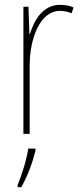

<svg xmlns="http://www.w3.org/2000/svg" viewBox="-20 -555 336 796"><path d="M229 -535C157 -535 121 -470 104 -414H102L98 -527H77V0H103V-283C103 -394 145 -510 229 -510C248 -510 264 -505 277 -500L285 -524C268 -532 248 -535 229 -535ZM127 70V61H97C92 102 68 178 53 212V221H68C95 175 115 118 127 70Z"/></svg>

Font: Noto Sans Ethiopic Condensed Thin
Style: Regular
Weight: 100
Width: 3
Designer: Monotype Design Team
Foundry: Monotype Imaging Inc.
Version: Version 2.102